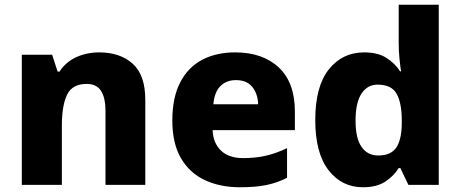

<svg xmlns="http://www.w3.org/2000/svg" viewBox="-20 -780 1944 810"><path d="M399 -559Q486 -559 539.5 -511.5Q593 -464 593 -358V0H425V-311Q425 -368 406 -397Q387 -426 346 -426Q285 -426 263 -380.5Q241 -335 241 -250V0H72V-549H200L223 -478H231Q257 -518 301 -538.5Q345 -559 399 -559Z M972 -559Q1088 -559 1156 -495.5Q1224 -432 1224 -309V-231H877Q879 -177 912 -145Q945 -113 1006 -113Q1058 -113 1101.5 -123Q1145 -133 1191 -155V-30Q1150 -9 1104.5 0.5Q1059 10 992 10Q909 10 844.5 -20Q780 -50 743.5 -112.5Q707 -175 707 -271Q707 -368 740 -432Q773 -496 832.5 -527.5Q892 -559 972 -559ZM975 -442Q936 -442 910.5 -417.5Q885 -393 880 -340H1069Q1068 -383 1045 -412.5Q1022 -442 975 -442Z M1511 10Q1422 10 1366 -62Q1310 -134 1310 -274Q1310 -415 1367 -487Q1424 -559 1516 -559Q1574 -559 1610 -536Q1646 -513 1668 -479H1672Q1669 -497 1665.5 -530.5Q1662 -564 1662 -597V-760H1831V0H1703L1669 -71H1662Q1641 -37 1605 -13.5Q1569 10 1511 10ZM1575 -124Q1629 -124 1651.5 -157Q1674 -190 1675 -257V-272Q1675 -345 1653.5 -384Q1632 -423 1573 -423Q1530 -423 1505 -385Q1480 -347 1480 -271Q1480 -196 1505.5 -160Q1531 -124 1575 -124Z"/></svg>

Font: Noto Sans Sinhala ExtraBold
Style: Regular
Weight: 800
Designer: Jelle Bosma - Monotype Design Team
Foundry: Monotype Imaging Inc.
Version: Version 2.006; ttfautohint (v1.8.4.7-5d5b)